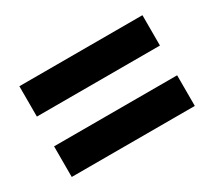

<svg xmlns="http://www.w3.org/2000/svg" viewBox="-73 -643 649 581"><g transform="rotate(-30 251.5 -352.5)"><path d="M36 -405H466V-511H36ZM36 -194H466V-301H36Z"/></g></svg>

Font: Noto Sans Myanmar Condensed
Style: Bold
Weight: 700
Width: 3
Designer: Monotype Design Team
Foundry: Monotype Imaging Inc.
Version: Version 2.107